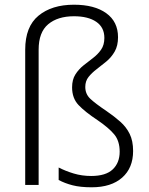

<svg xmlns="http://www.w3.org/2000/svg" viewBox="-20 -785 633 815"><path d="M481 -627Q481 -591 467 -566.5Q453 -542 432 -524.5Q411 -507 390.5 -491.5Q370 -476 356 -458.5Q342 -441 342 -416Q342 -386 363 -366Q384 -346 433 -313Q465 -291 490.5 -268.5Q516 -246 530.5 -216.5Q545 -187 545 -144Q545 -72 498.5 -31Q452 10 369 10Q321 10 288 1.5Q255 -7 229 -21V-74Q258 -59 293 -48.5Q328 -38 367 -38Q429 -38 458.5 -66Q488 -94 488 -141Q488 -187 464.5 -215Q441 -243 394 -275Q341 -310 313.5 -339Q286 -368 286 -414Q286 -447 300 -469Q314 -491 334 -507Q354 -523 374.5 -538.5Q395 -554 409 -574Q423 -594 423 -624Q423 -669 388.5 -692.5Q354 -716 294 -716Q225 -716 184.5 -682Q144 -648 144 -574V0H87V-574Q87 -672 143.5 -718.5Q200 -765 294 -765Q381 -765 431 -729Q481 -693 481 -627Z"/></svg>

Font: Noto Sans Lao Light
Style: Regular
Weight: 300
Designer: Monotype Design Team
Foundry: Monotype Imaging Inc.
Version: Version 2.003; ttfautohint (v1.8.4.7-5d5b)